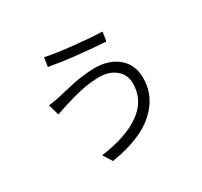

<svg xmlns="http://www.w3.org/2000/svg" viewBox="-165 -999 1329 1262"><g transform="rotate(-30 500.0 -367.5)"><path d="M722.7 -335.9Q722.7 -401.4 674.8 -441.9Q627 -482.4 549.8 -482.4Q522.5 -482.4 492.7 -479.5Q462.9 -476.6 442.4 -473.1Q421.9 -469.7 392.1 -462.4Q362.3 -455.1 350.6 -452.1Q338.9 -449.2 310.1 -440.4Q281.2 -431.6 278.3 -430.7Q258.8 -425.8 196.3 -403.3L172.9 -486.3Q209 -489.3 260.7 -501Q264.6 -502 317.4 -514.2Q370.1 -526.4 395.5 -531.7Q420.9 -537.1 468.3 -543Q515.6 -548.8 555.7 -548.8Q662.1 -548.8 730.5 -491.7Q798.8 -434.6 798.8 -333Q798.8 -229.5 739.3 -149.9Q679.7 -70.3 582 -24.9Q484.4 20.5 353.5 41L311.5 -27.3Q501 -51.8 611.8 -128.9Q722.7 -206.1 722.7 -335.9ZM292 -708 302.7 -776.4Q378.9 -759.8 509.8 -746.1Q640.6 -732.4 719.7 -730.5L709 -661.1Q476.6 -675.8 292 -708Z"/></g></svg>

Font: Gen Shin Gothic Monospace Normal
Style: Regular
Weight: 350
Designer: [Source Han Sans]
Ryoko NISHIZUKA  (kana & ideographs); Paul D. Hunt (Latin, Greek & Cyrillic); Wenlong ZHANG  (bopomofo
Version: Version 1.002.20150607